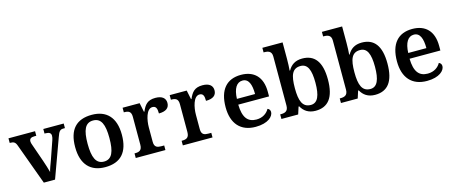

<svg xmlns="http://www.w3.org/2000/svg" viewBox="-46 -1365 4682 1981"><g transform="rotate(-15 2295.0 -375.0)"><path d="M79 -437 239 0H359L509 -412C530 -473 544 -487 578 -487H595V-536H377V-487H389C428 -487 446 -473 446 -446C446 -432 443 -417 437 -400L368 -201C354 -164 336 -116 330 -89C321 -123 306 -174 290 -219L224 -408C219 -422 215 -434 215 -446C215 -474 232 -487 268 -487H289V-536H5V-487C49 -487 65 -477 79 -437Z M894 10C1059 10 1145 -82 1145 -270C1145 -457 1051 -548 897 -548C732 -548 646 -457 646 -270C646 -82 740 10 894 10ZM896 -49C811 -49 779 -125 779 -270C779 -415 810 -488 895 -488C981 -488 1012 -415 1012 -270C1012 -125 982 -49 896 -49Z M1221 0H1538V-49H1507C1466 -49 1433 -57 1433 -116V-270C1433 -347 1457 -463 1522 -463C1560 -463 1571 -437 1571 -382C1646 -382 1684 -411 1684 -465C1684 -514 1650 -547 1576 -547C1491 -547 1460 -506 1431 -439H1426L1406 -536H1224V-487H1227C1271 -487 1302 -478 1302 -419V-121C1302 -58 1269 -49 1224 -49H1221Z M1724 0H2041V-49H2010C1969 -49 1936 -57 1936 -116V-270C1936 -347 1960 -463 2025 -463C2063 -463 2074 -437 2074 -382C2149 -382 2187 -411 2187 -465C2187 -514 2153 -547 2079 -547C1994 -547 1963 -506 1934 -439H1929L1909 -536H1727V-487H1730C1774 -487 1805 -478 1805 -419V-121C1805 -58 1772 -49 1727 -49H1724Z M2501 10C2635 10 2693 -51 2693 -98C2693 -119 2680 -133 2665 -138C2642 -96 2596 -61 2528 -61C2435 -61 2388 -120 2385 -258H2714V-308C2714 -466 2629 -548 2490 -548C2338 -548 2252 -452 2252 -265C2252 -91 2340 10 2501 10ZM2581 -319H2387C2391 -428 2428 -487 2491 -487C2556 -487 2581 -422 2581 -319Z M3141 10C3274 10 3346 -76 3346 -270C3346 -462 3274 -547 3144 -547C3067 -547 3022 -512 2993 -460H2988C2991 -485 2993 -549 2993 -584V-760H2777V-711H2784C2827 -711 2863 -701 2863 -644V-120C2863 -58 2825 -49 2785 -49H2777V0H2956L2981 -78H2988C3017 -26 3064 10 3141 10ZM3109 -61C3020 -61 2993 -135 2993 -270C2993 -410 3020 -477 3108 -477C3183 -477 3213 -409 3213 -271C3213 -135 3183 -61 3109 -61Z M3777 10C3910 10 3982 -76 3982 -270C3982 -462 3910 -547 3780 -547C3703 -547 3658 -512 3629 -460H3624C3627 -485 3629 -549 3629 -584V-760H3413V-711H3420C3463 -711 3499 -701 3499 -644V-120C3499 -58 3461 -49 3421 -49H3413V0H3592L3617 -78H3624C3653 -26 3700 10 3777 10ZM3745 -61C3656 -61 3629 -135 3629 -270C3629 -410 3656 -477 3744 -477C3819 -477 3849 -409 3849 -271C3849 -135 3819 -61 3745 -61Z M4331 10C4465 10 4523 -51 4523 -98C4523 -119 4510 -133 4495 -138C4472 -96 4426 -61 4358 -61C4265 -61 4218 -120 4215 -258H4544V-308C4544 -466 4459 -548 4320 -548C4168 -548 4082 -452 4082 -265C4082 -91 4170 10 4331 10ZM4411 -319H4217C4221 -428 4258 -487 4321 -487C4386 -487 4411 -422 4411 -319Z"/></g></svg>

Font: Noto Serif Devanagari SemiBold
Style: Regular
Weight: 600
Designer: Universal Thirst, Indian Type Foundry and the Monotype Design Team
Foundry: Monotype Imaging Inc.
Version: Version 2.004